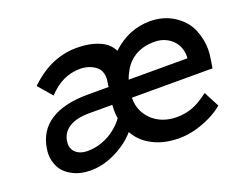

<svg xmlns="http://www.w3.org/2000/svg" viewBox="-92 -700 1087 873"><g transform="rotate(-20 451.5 -263.0)"><path d="M215 10Q164 10 126.5 -10Q89 -30 73 -60.5Q57 -91 57 -124Q57 -136 59 -149Q65 -191 84.5 -223Q104 -255 137.5 -276.5Q171 -298 216.5 -308.5Q262 -319 320 -319H419L424 -356Q424 -360 424 -364Q424 -378 418.5 -392Q413 -406 399 -417Q385 -428 366 -434.5Q347 -441 325 -441Q281 -441 243 -423Q205 -405 171 -368L113 -435Q147 -468 183.5 -490.5Q220 -513 260 -524.5Q300 -536 341 -536Q388 -536 423.5 -526Q459 -516 483 -498Q502 -482 513 -460Q551 -496 597 -516Q646 -536 698 -536Q765 -535 814.5 -502Q864 -469 883.5 -421Q903 -373 903 -327Q903 -305 899 -281L892 -237H502Q502 -235 502 -232Q502 -198 515 -171Q535 -130 574 -107Q613 -84 666 -84Q705 -84 740.5 -97Q776 -110 820 -144L859 -69Q832 -46 795 -28Q758 -10 719 0Q680 10 643 10Q562 10 505 -24Q460 -50 435 -95Q411 -67 380 -46Q342 -20 300 -5Q258 10 215 10ZM800 -319 801 -326Q801 -328 801 -330Q801 -361 786.5 -386Q772 -411 745 -426Q718 -441 684 -441Q634 -441 596.5 -421Q559 -401 536 -362Q524 -342 516 -319ZM409 -171Q406 -190 406 -211Q406 -224 407 -237H295Q265 -237 240.5 -231.5Q216 -226 198 -214.5Q180 -203 170 -187.5Q160 -172 157 -151Q156 -144 156 -138Q156 -124 163.5 -110Q171 -96 188.5 -87Q206 -78 231 -78Q267 -78 301.5 -90.5Q336 -103 364 -125Q391 -146 409 -171Z"/></g></svg>

Font: Lexend
Style: Italic
Weight: 400
Italic angle: -8.13011°
Designer: Bonnie Shaver-Troup, Thomas Jockin
Foundry: Lexend
Version: Version 1.007